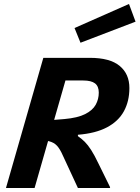

<svg xmlns="http://www.w3.org/2000/svg" viewBox="-20 -946 702 966"><path d="M237 -655H432Q533 -655 582 -614.5Q631 -574 631 -503Q631 -437 603.5 -386.5Q576 -336 518.5 -305.5Q461 -275 372 -268V-261L115 -245L142 -334L304 -347Q371 -353 408.5 -372Q446 -391 461.5 -419Q477 -447 477 -480Q477 -512 458 -526.5Q439 -541 399 -541H204ZM198 -655H342L154 0H10ZM534 -4 533 0H372L296 -164Q282 -196 267 -212.5Q252 -229 226.5 -235.5Q201 -242 152 -242L159 -268L372 -261Q391 -248 406.5 -232.5Q422 -217 438.5 -191.5Q455 -166 476 -122ZM355 -805 629 -926 662 -837 385 -731Z"/></svg>

Font: Intel One Mono Light
Style: Italic
Weight: 300
Italic angle: -16°
Monospace: yes
Designer: Fred Shallcrass
Foundry: Frere-Jones Type LLC
Version: Version 1.004